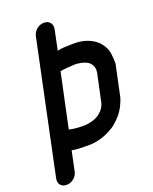

<svg xmlns="http://www.w3.org/2000/svg" viewBox="-173 -827 876 1097"><g transform="rotate(-20 265.5 -278.5)"><path d="M496 -183Q481 -138 459 -107Q437 -76 407 -52L399 -45Q363 -20 321 -5.5Q279 9 237 9H213Q194 9 172.5 8Q151 7 132 3L107 122Q102 147 82 163Q62 179 39 179Q14 179 1.5 163.5Q-11 148 -6 123L163 -680Q169 -705 188.5 -720.5Q208 -736 233 -736Q256 -736 269 -720Q282 -704 277 -679L252 -559Q272 -563 293.5 -564.5Q315 -566 335 -566H359Q399 -566 433.5 -553Q468 -540 492 -517H493L503 -505Q528 -475 533 -440.5Q538 -406 537 -376ZM420 -362Q427 -396 406.5 -421Q386 -446 324 -452Q294 -451 267 -448.5Q240 -446 227 -443L157 -114Q177 -109 202.5 -107Q228 -105 248 -105Q268 -106 288.5 -110.5Q309 -115 327 -124.5Q345 -134 360 -150Q375 -166 383 -189Z"/></g></svg>

Font: VDS
Style: Bold Italic
Weight: 700
Designer: artmaker
Foundry: artmaker
Version: Version 1.000 2009 initial release